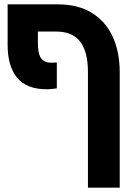

<svg xmlns="http://www.w3.org/2000/svg" viewBox="-20 -622 621 882"><path d="M194 -212Q103 -212 59 -264.5Q15 -317 15 -416V-602H246Q339 -602 402.5 -562.5Q466 -523 498 -453Q530 -383 530 -290V240H384V-290Q384 -384 348.5 -430.5Q313 -477 239 -477H154V-428Q154 -375 168.5 -354.5Q183 -334 216 -334Q223 -334 229 -334.5Q235 -335 241 -335V-216Q231 -215 220 -213.5Q209 -212 194 -212Z"/></svg>

Font: Noto Sans Hebrew SemiCondensed
Style: Bold
Weight: 700
Width: 4
Designer: Monotype Design Team
Foundry: Monotype Imaging Inc.
Version: Version 2.004; ttfautohint (v1.8.4.7-5d5b)